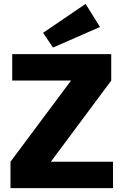

<svg xmlns="http://www.w3.org/2000/svg" viewBox="-20 -969 635 989"><path d="M495 -830 421 -949 202 -800 253 -724ZM242 -136 553 -554V-690H43V-554H346L34 -136V0H562V-136Z"/></svg>

Font: Exo 2 Extra Bold
Style: Regular
Weight: 800
Designer: Natanael Gama
Version: Version 1.001;PS 001.001;hotconv 1.0.88;makeotf.lib2.5.64775